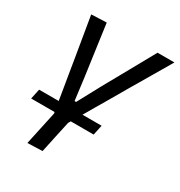

<svg xmlns="http://www.w3.org/2000/svg" viewBox="-165 -616 870 926"><g transform="rotate(30 270.5 -153.0)"><path d="M29.5 0 41.5 -56H150.5Q145 -89.5 139.5 -123.5Q134 -157 128.5 -189.5L114.5 -275Q105.5 -329.5 96 -385.5Q86.5 -441 77.5 -496L162 -499.5Q172 -427 181.5 -359Q191 -290.5 201 -218.5L217 -94H225.5L293.5 -220Q333 -291 371.5 -360Q409.5 -429 447 -496H541Q508.5 -441 475.5 -384.5Q442.5 -328 409.5 -272.5L357.5 -183Q338.5 -151 320 -119.5Q301.5 -88 283 -56H389.5L377.5 0H250Q246 6.5 242.5 13Q232 60.5 222.8 103.8Q213.5 147 204 192L121 195Q131 148.5 140.8 103.2Q150.5 58 161.5 7.5L160 0Z"/></g></svg>

Font: Heraclito
Style: Italic
Weight: 400
Italic angle: -12°
Designer: Kostas Bartsokas (font) & Cristiano Sobral (main changes)
Foundry: Kostas Bartsokas (font) & Cristiano Sobral (main changes)
Version: Version 1.00;July 8, 2020;FontCreator 13.0.0.2655 64-bit